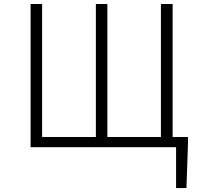

<svg xmlns="http://www.w3.org/2000/svg" viewBox="-20 -749 1040 977"><path d="M858.4 -51.8H936.5V-16.6L928.7 208H876V0H135.7V-728.5H194.3V-51.8H467.8V-728.5H526.4V-51.8H798.8V-728.5H858.4Z"/></svg>

Font: GenEi Gothic M Light
Style: Regular
Weight: 300
Designer: o_tamon (Modified); [Source Han Sans]
Ryoko NISHIZUKA  (kana & ideographs); Paul D. Hunt (Latin, Greek & Cyrillic); Wenl
Version: Version 1.1a;Original Version 1.004